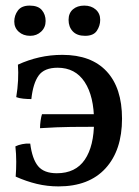

<svg xmlns="http://www.w3.org/2000/svg" viewBox="-20 -660 496 686"><path d="M189 6Q149 6 111.5 -3Q74 -12 36 -29Q38 -54 38 -82Q38 -110 35 -137Q45 -142 59.5 -145Q74 -148 88 -147Q95 -92 116 -66.5Q137 -41 183 -41Q250 -41 283 -89.5Q316 -138 316 -226Q316 -316 282.5 -367Q249 -418 186 -418Q138 -418 118 -390Q98 -362 92 -306Q78 -306 63 -307.5Q48 -309 38 -313Q43 -343 44.5 -372.5Q46 -402 44 -429Q81 -446 120.5 -455Q160 -464 203 -464Q306 -464 361 -405Q416 -346 416 -236Q416 -123 357 -58.5Q298 6 189 6ZM123 -202Q123 -214 125 -228.5Q127 -243 130 -252H324V-207Q282 -207 234 -206.5Q186 -206 123 -202ZM284 -532Q255 -532 240 -548Q225 -564 225 -589Q225 -613 240.5 -626.5Q256 -640 281 -640Q306 -640 322 -626Q338 -612 338 -589Q338 -568 326 -550Q314 -532 284 -532ZM88 -532Q63 -532 47 -546.5Q31 -561 31 -583Q31 -605 44 -622.5Q57 -640 86 -640Q116 -640 129.5 -624Q143 -608 143 -585Q143 -562 127 -547Q111 -532 88 -532Z"/></svg>

Font: Vollkorn
Style: Regular
Weight: 400
Designer: Friedrich Althausen
Foundry: Friedrich Althausen
Version: Version 4.104